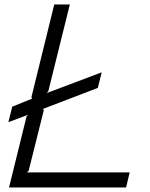

<svg xmlns="http://www.w3.org/2000/svg" viewBox="-20 -830 662 850"><path d="M554.2 -66.9 538.1 0H20L97.2 -313L104 -321.8L17.1 -289.1L34.2 -357.9L122.1 -393.1L119.1 -399.9L220.2 -810.1H289.1L193.8 -425.8L187 -418L430.2 -509.8L413.1 -440.9L170.9 -348.1L173.8 -341.8L106.9 -74.2L99.1 -66.9Z"/></svg>

Font: Sinkin Sans 300 Light Italic
Style: Regular
Weight: 300
Italic angle: -112°
Designer: Keith Bates
Foundry: K-Type
Version: Sinkin Sans (version 1.0)  by Keith Bates   •   © 2014   www